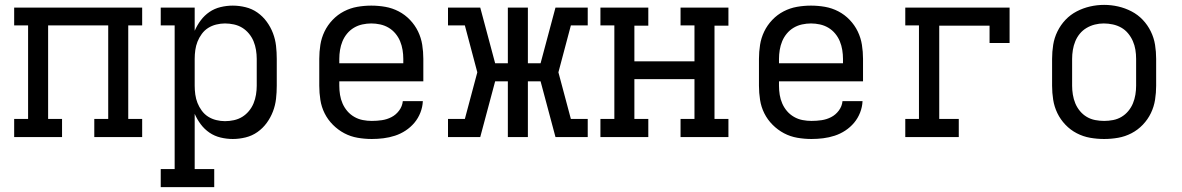

<svg xmlns="http://www.w3.org/2000/svg" viewBox="-20 -561 4840 786"><path d="M38 0V-74H95V-457H38V-530H562V-457H505V-74H562V0H366V-74H423V-457H177V-74H234V0Z M638 205V131H695V-457H638V-530H777V-435Q787 -458 802 -478Q817 -498 837.5 -512Q858 -526 883 -532Q908 -538 933 -538Q959 -538 985.5 -531.5Q1012 -525 1034 -509.5Q1056 -494 1072 -472Q1088 -450 1097.5 -425Q1107 -400 1110 -373.5Q1113 -347 1113 -320V-210Q1113 -183 1110 -156.5Q1107 -130 1097.5 -105Q1088 -80 1072 -58Q1056 -36 1034 -20.5Q1012 -5 985.5 1.5Q959 8 933 8Q908 8 883 2Q858 -4 837.5 -18Q817 -32 802 -52Q787 -72 777 -95V131H857V205ZM901 -65Q919 -65 937.5 -69Q956 -73 971.5 -82.5Q987 -92 999 -106.5Q1011 -121 1018 -138Q1025 -155 1028 -173.5Q1031 -192 1031 -210V-320Q1031 -338 1028 -356.5Q1025 -375 1018 -392Q1011 -409 999 -423.5Q987 -438 971.5 -447.5Q956 -457 937.5 -461Q919 -465 901 -465Q883 -465 865 -460.5Q847 -456 832 -446.5Q817 -437 806 -422Q795 -407 788.5 -390.5Q782 -374 779.5 -356Q777 -338 777 -320V-210Q777 -192 779.5 -174Q782 -156 788.5 -139.5Q795 -123 806 -108Q817 -93 832 -83.5Q847 -74 865 -69.5Q883 -65 901 -65Z M1502 8Q1473 8 1444 3Q1415 -2 1389.5 -15.5Q1364 -29 1343 -50Q1322 -71 1309 -97Q1296 -123 1291.5 -152Q1287 -181 1287 -210V-320Q1287 -349 1291.5 -377.5Q1296 -406 1308.5 -432Q1321 -458 1341.5 -479.5Q1362 -501 1388 -514.5Q1414 -528 1442.5 -533Q1471 -538 1500 -538Q1529 -538 1557.5 -533Q1586 -528 1612 -514.5Q1638 -501 1658.5 -479.5Q1679 -458 1691.5 -432Q1704 -406 1708.5 -377.5Q1713 -349 1713 -320V-228H1369V-210Q1369 -191 1372 -172.5Q1375 -154 1382.5 -137Q1390 -120 1402 -106Q1414 -92 1430.5 -82.5Q1447 -73 1465.5 -69.5Q1484 -66 1502 -66Q1523 -66 1543.5 -69Q1564 -72 1582.5 -81.5Q1601 -91 1614 -108.5Q1627 -126 1629 -147H1711Q1710 -123 1701 -100Q1692 -77 1676.5 -58.5Q1661 -40 1640.5 -26.5Q1620 -13 1597 -5.5Q1574 2 1550 5Q1526 8 1502 8ZM1631 -302V-320Q1631 -338 1628 -356.5Q1625 -375 1618 -392Q1611 -409 1599 -423.5Q1587 -438 1571 -447.5Q1555 -457 1536.5 -461Q1518 -465 1500 -465Q1482 -465 1463.5 -461Q1445 -457 1429 -447.5Q1413 -438 1401 -423.5Q1389 -409 1382 -392Q1375 -375 1372 -356.5Q1369 -338 1369 -320V-302Z M1814 0V-74H1883L1934 -265L1883 -457H1814V-530H1946L2007 -302H2059V-530H2141V-302H2193L2254 -530H2386V-457H2317L2266 -265L2317 -74H2386V0H2254L2193 -228H2141V0H2059V-228H2007L1946 0Z M2438 0V-74H2495V-457H2438V-530H2634V-456H2577V-310H2823V-457H2766V-530H2962V-456H2905V-74H2962V0H2766V-74H2823V-237H2577V-74H2634V0Z M3302 8Q3273 8 3244 3Q3215 -2 3189.5 -15.5Q3164 -29 3143 -50Q3122 -71 3109 -97Q3096 -123 3091.5 -152Q3087 -181 3087 -210V-320Q3087 -349 3091.5 -377.5Q3096 -406 3108.5 -432Q3121 -458 3141.5 -479.5Q3162 -501 3188 -514.5Q3214 -528 3242.5 -533Q3271 -538 3300 -538Q3329 -538 3357.5 -533Q3386 -528 3412 -514.5Q3438 -501 3458.5 -479.5Q3479 -458 3491.5 -432Q3504 -406 3508.5 -377.5Q3513 -349 3513 -320V-228H3169V-210Q3169 -191 3172 -172.5Q3175 -154 3182.5 -137Q3190 -120 3202 -106Q3214 -92 3230.5 -82.5Q3247 -73 3265.5 -69.5Q3284 -66 3302 -66Q3323 -66 3343.5 -69Q3364 -72 3382.5 -81.5Q3401 -91 3414 -108.5Q3427 -126 3429 -147H3511Q3510 -123 3501 -100Q3492 -77 3476.5 -58.5Q3461 -40 3440.5 -26.5Q3420 -13 3397 -5.5Q3374 2 3350 5Q3326 8 3302 8ZM3431 -302V-320Q3431 -338 3428 -356.5Q3425 -375 3418 -392Q3411 -409 3399 -423.5Q3387 -438 3371 -447.5Q3355 -457 3336.5 -461Q3318 -465 3300 -465Q3282 -465 3263.5 -461Q3245 -457 3229 -447.5Q3213 -438 3201 -423.5Q3189 -409 3182 -392Q3175 -375 3172 -356.5Q3169 -338 3169 -320V-302Z M3686 0V-74H3742V-457H3686V-530H4113V-385H4031V-456H3825V-74H3905V0Z M4500 8Q4471 8 4442.5 3Q4414 -2 4388 -15.5Q4362 -29 4341.5 -50.5Q4321 -72 4308.5 -98Q4296 -124 4291.5 -152.5Q4287 -181 4287 -210V-320Q4287 -349 4291.5 -377.5Q4296 -406 4309 -432.5Q4322 -459 4342 -480Q4362 -501 4388 -514.5Q4414 -528 4442.5 -534.5Q4471 -541 4500 -541Q4529 -541 4557.5 -534.5Q4586 -528 4612 -514.5Q4638 -501 4658 -480Q4678 -459 4691 -432.5Q4704 -406 4708.5 -377.5Q4713 -349 4713 -320V-210Q4713 -181 4708.5 -152.5Q4704 -124 4691.5 -98Q4679 -72 4658.5 -50.5Q4638 -29 4612 -15.5Q4586 -2 4557.5 3Q4529 8 4500 8ZM4500 -66Q4518 -66 4536.5 -69.5Q4555 -73 4571 -82.5Q4587 -92 4599 -106.5Q4611 -121 4618 -138Q4625 -155 4628 -173.5Q4631 -192 4631 -210V-320Q4631 -339 4628 -357.5Q4625 -376 4617.5 -393Q4610 -410 4598 -424.5Q4586 -439 4570 -448Q4554 -457 4535.5 -461Q4517 -465 4498 -465Q4480 -465 4462 -460.5Q4444 -456 4428 -446.5Q4412 -437 4400.5 -423Q4389 -409 4382 -392Q4375 -375 4372 -356.5Q4369 -338 4369 -320V-210Q4369 -192 4372 -173.5Q4375 -155 4382 -138Q4389 -121 4401 -106.5Q4413 -92 4429 -82.5Q4445 -73 4463.5 -69.5Q4482 -66 4500 -66Z"/></svg>

Font: Iosevka Slab Extended
Style: Regular
Weight: 400
Width: 7
Monospace: yes
Designer: Belleve Invis
Foundry: Belleve Invis
Version: Version 11.1.1; ttfautohint (v1.8.3)